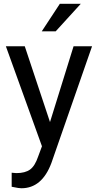

<svg xmlns="http://www.w3.org/2000/svg" viewBox="-20 -770 513 1003"><path d="M241.2 -132.3 364.3 -528.3H460.9L248.5 81.5Q199.2 213.4 91.8 213.4L74.7 211.9L41 205.6V132.3L65.4 134.3Q111.3 134.3 137 115.7Q162.6 97.2 179.2 47.9L199.2 -5.9L10.7 -528.3H109.4ZM292.5 -750H401.9L271 -606.4H198.2Z"/></svg>

Font: TypoPRO Roboto
Style: Regular
Weight: 400
Designer: Google
Version: Version 2.136; 2016